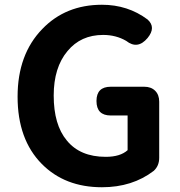

<svg xmlns="http://www.w3.org/2000/svg" viewBox="-20 -774 757 808"><path d="M409 14Q253 14 156 -84Q54 -187 54 -367Q54 -545 158 -652Q256 -754 409 -754Q518 -754 601 -692Q638 -659 601 -614Q559 -564 511 -602Q468 -627 414 -627Q320 -627 264 -559Q206 -490 206 -372Q206 -249 261 -183Q317 -114 425 -114Q486 -114 517 -142V-288H446Q386 -288 386 -349Q386 -409 446 -409H518H587Q616 -409 633 -392Q650 -375 650 -346V-242V-110Q650 -76 627 -55Q537 14 409 14Z"/></svg>

Font: GenSenRounded2 TW B
Style: Regular
Weight: 700
Version: Version 2.000;PS 2;hotconv 16.6.51;makeotf.lib2.5.65220 DEVE